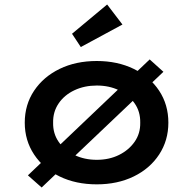

<svg xmlns="http://www.w3.org/2000/svg" viewBox="-20 -809 855 853"><path d="M165 24 104 -30 645 -545 706 -490ZM410 10Q317 10 245 -25Q173 -60 131.5 -122.5Q90 -185 90 -264Q90 -344 131.5 -406Q173 -468 245 -503Q317 -538 410 -538Q502 -538 574 -503Q646 -468 687 -406Q728 -344 728 -264Q728 -185 687 -122.5Q646 -60 574 -25Q502 10 410 10ZM410 -99Q465 -99 508.5 -120.5Q552 -142 578 -179Q604 -216 603 -264Q604 -313 578 -350Q552 -387 508.5 -408Q465 -429 410 -429Q355 -429 310.5 -408Q266 -387 240.5 -349.5Q215 -312 216 -264Q215 -216 240.5 -179Q266 -142 310.5 -120.5Q355 -99 410 -99ZM339 -600 300 -659 456 -789 524 -700Z"/></svg>

Font: Lexend Giga Medium
Style: Regular
Weight: 500
Designer: Bonnie Shaver-Troup, Thomas Jockin
Foundry: Lexend
Version: Version 1.007